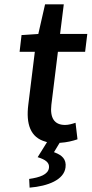

<svg xmlns="http://www.w3.org/2000/svg" viewBox="-20 -645 421 882"><path d="M257 11C287 9 312 3 336 -5L327 -81C312 -76 295 -71 279 -71C229 -71 209 -104 216 -164L246 -407H371L381 -489H256L273 -625H187L156 -489L79 -484L70 -407H140L110 -164C99 -76 119 -13 190 6L196 8L153 77C189 88 208 102 205 126C201 157 163 170 114 177L116 217C201 210 274 181 281 124C286 86 264 68 233 56L228 54L254 11Z"/></svg>

Font: Falling Sky
Style: LightObl
Weight: 400
Designer: Paul D. Hunt
Foundry: Adobe Systems Incorporated
Version: Version 1.02